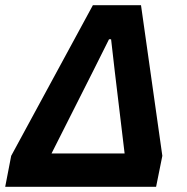

<svg xmlns="http://www.w3.org/2000/svg" viewBox="-26 -718 720 738"><path d="M-6 0 17 -119 331 -698H516L598 -119L574 0ZM453 -128 415 -445 401 -567H393L332 -445L172 -128Z"/></svg>

Font: IBM Plex Sans
Style: Bold Italic
Weight: 700
Italic angle: -11.31°
Designer: Mike Abbink, Paul van der Laan, Pieter van Rosmalen
Foundry: Bold Monday
Version: Version 3.201